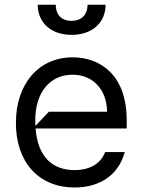

<svg xmlns="http://www.w3.org/2000/svg" viewBox="-20 -801 618 832"><path d="M289.8 -649.9C380.7 -649.9 437.5 -703.8 437.5 -780.5H359.4C359.4 -743.6 339.5 -710.9 289.8 -710.9C240.1 -710.9 221.6 -743.6 221.6 -780.5H143.5C143.5 -703.8 200.3 -649.9 289.8 -649.9ZM529.1 -279.8C528.8 -483 408 -552.6 294.7 -552.6C146.7 -552.6 48.7 -436.1 49 -268.5C48.7 -100.9 145.2 11.4 303.3 11.4C413.7 11.4 494.3 -43.7 520.6 -142H435.4C417.3 -92 368.6 -63.9 303.3 -63.9C208.5 -63.9 143.8 -119.7 134.2 -244.3H529.1ZM133.5 -255.3C132.8 -263.1 132.8 -271.3 132.8 -279.8C132.5 -395.2 192.5 -477.3 294.7 -477.3C385.3 -477.3 443.5 -409.1 443.9 -316.8H191.8Z"/></svg>

Font: Riot Sans 2.0
Style: Regular
Weight: 400
Designer: Rasmus Andersson
Foundry: rsms
Version: Version 3.006;hotconv 1.0.109;makeotfexe 2.5.65596